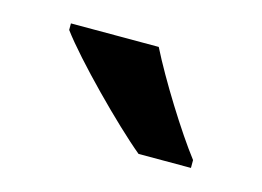

<svg xmlns="http://www.w3.org/2000/svg" viewBox="-40 -827 386 283"><g transform="rotate(15 153.0 -686.0)"><path d="M174 -766H40V-756C68 -718 146 -639 186 -606H266V-618C239 -653 196 -722 174 -766Z"/></g></svg>

Font: Noto Sans Lao Condensed SemiBold
Style: Regular
Weight: 600
Width: 3
Designer: Monotype Design Team
Foundry: Monotype Imaging Inc.
Version: Version 2.003